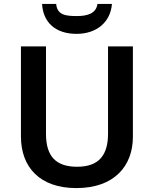

<svg xmlns="http://www.w3.org/2000/svg" viewBox="-20 -951 787 981"><path d="M552 -931H478C471 -879 421 -869 372 -869C314 -869 272 -875 267 -931H195C200 -838 262 -778 371 -778C476 -778 545 -840 552 -931ZM659 -252V-714H532V-268C532 -158 485 -99 374 -99C268 -99 215 -150 215 -267V-714H87V-254C87 -95 185 10 370 10C565 10 659 -104 659 -252Z"/></svg>

Font: Noto Sans Gunjala Gondi Semibold
Style: Regular
Weight: 400
Designer: Ek Type
Foundry: Ek Type
Version: Version 1.004